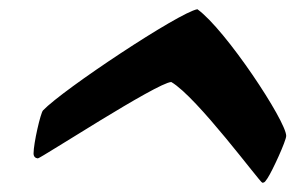

<svg xmlns="http://www.w3.org/2000/svg" viewBox="-20 -1477 658 416"><path d="M600.1 -1182.6C600.1 -1214.4 468.8 -1413.1 407.7 -1457C368.2 -1450.2 117.2 -1283.7 73.2 -1237.8C67.9 -1232.4 52.7 -1166.5 52.7 -1144.5C52.7 -1137.7 56.6 -1134.3 62 -1133.8C67.9 -1133.8 320.8 -1298.3 351.1 -1299.3C407.2 -1266.6 543.5 -1081.5 548.3 -1081.1C554.2 -1081.1 555.2 -1085 559.6 -1090.8C569.8 -1106 600.1 -1171.9 600.1 -1182.6Z"/></svg>

Font: Bodega Script
Style: Medium
Weight: 500
Italic angle: 39.7°
Version: Version 001.000